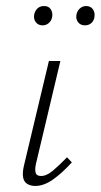

<svg xmlns="http://www.w3.org/2000/svg" viewBox="-20 -612 333 636"><path d="M97 4Q81 4 70 -3Q59 -10 56.5 -25Q54 -40 59 -62L142 -410H180L99 -69Q95 -51 98 -40Q101 -29 116 -29Q134 -29 155 -46.5Q176 -64 202 -91L218 -74Q185 -38 155 -17Q125 4 97 4ZM121 -528Q107 -528 99 -538Q91 -548 93 -562Q95 -575 103.5 -583.5Q112 -592 126 -592Q141 -592 148 -581.5Q155 -571 153 -557Q151 -544 142 -536Q133 -528 121 -528ZM261 -528Q247 -528 239 -538Q231 -548 233 -562Q235 -575 244 -583.5Q253 -592 265 -592Q280 -592 287.5 -581.5Q295 -571 293 -557Q292 -545 283.5 -536.5Q275 -528 261 -528Z"/></svg>

Font: Ysabeau ExtraLight
Style: Italic
Weight: 250
Italic angle: -12°
Version: Version 2.000;gftools[0.9.27.dev2+g8671c4b]